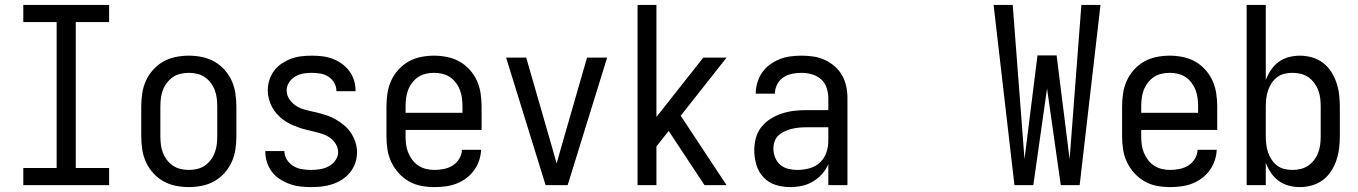

<svg xmlns="http://www.w3.org/2000/svg" viewBox="-20 -755 5540 783"><path d="M75 0V-70H211V-665H75V-735H425V-665H289V-70H425V0Z M750 8Q723 8 696 2.5Q669 -3 646 -16Q623 -29 604.5 -49.5Q586 -70 575 -94.5Q564 -119 560 -146Q556 -173 556 -200V-320Q556 -347 560 -374Q564 -401 575 -425.5Q586 -450 604.5 -470.5Q623 -491 646 -504Q669 -517 696 -522.5Q723 -528 750 -528Q777 -528 804 -522.5Q831 -517 854 -504Q877 -491 895.5 -470.5Q914 -450 925 -425.5Q936 -401 940 -374Q944 -347 944 -320V-200Q944 -173 940 -146Q936 -119 925 -94.5Q914 -70 895.5 -49.5Q877 -29 854 -16Q831 -3 804 2.5Q777 8 750 8ZM750 -62Q767 -62 784 -66Q801 -70 815 -79.5Q829 -89 839.5 -103Q850 -117 856 -133Q862 -149 864 -166Q866 -183 866 -200V-320Q866 -337 864 -354Q862 -371 856 -387Q850 -403 839.5 -417Q829 -431 815 -440.5Q801 -450 784 -454Q767 -458 750 -458Q733 -458 716 -454Q699 -450 685 -440.5Q671 -431 660.5 -417Q650 -403 644 -387Q638 -371 636 -354Q634 -337 634 -320V-200Q634 -183 636 -166Q638 -149 644 -133Q650 -117 660.5 -103Q671 -89 685 -79.5Q699 -70 716 -66Q733 -62 750 -62Z M1249 8Q1227 8 1205 5.5Q1183 3 1162 -4.5Q1141 -12 1122 -24Q1103 -36 1089.5 -53.5Q1076 -71 1069 -92.5Q1062 -114 1062 -136V-139H1140V-138Q1140 -119 1150.5 -103Q1161 -87 1177 -77.5Q1193 -68 1211.5 -65Q1230 -62 1249 -62Q1267 -62 1285.5 -65Q1304 -68 1320 -76.5Q1336 -85 1347.5 -100.5Q1359 -116 1359 -134Q1359 -152 1349.5 -167.5Q1340 -183 1326 -193Q1312 -203 1295.5 -208.5Q1279 -214 1262 -218Q1245 -222 1228.5 -226Q1212 -230 1195.5 -236Q1179 -242 1163.5 -249.5Q1148 -257 1134 -267.5Q1120 -278 1108.5 -291Q1097 -304 1089 -319.5Q1081 -335 1076.5 -352Q1072 -369 1072 -386Q1072 -408 1078.5 -428.5Q1085 -449 1098 -466.5Q1111 -484 1129 -496Q1147 -508 1167 -515.5Q1187 -523 1208.5 -525.5Q1230 -528 1251 -528Q1273 -528 1294 -525.5Q1315 -523 1335.5 -515.5Q1356 -508 1373.5 -495.5Q1391 -483 1404 -466Q1417 -449 1423.5 -428Q1430 -407 1430 -386V-383H1352V-384Q1352 -402 1343 -417.5Q1334 -433 1319 -442.5Q1304 -452 1286.5 -455Q1269 -458 1251 -458Q1234 -458 1216.5 -455Q1199 -452 1184 -443Q1169 -434 1159 -419Q1149 -404 1149 -386Q1149 -365 1162 -347.5Q1175 -330 1193 -320Q1211 -310 1231.5 -305.5Q1252 -301 1272.5 -296Q1293 -291 1312.5 -284.5Q1332 -278 1350 -267.5Q1368 -257 1384 -243.5Q1400 -230 1411.5 -212.5Q1423 -195 1429.5 -175Q1436 -155 1436 -134Q1436 -112 1429 -91Q1422 -70 1408 -52.5Q1394 -35 1375.5 -23Q1357 -11 1336 -4Q1315 3 1293 5.5Q1271 8 1249 8Z M1752 8Q1725 8 1698 3Q1671 -2 1647.5 -15.5Q1624 -29 1605.5 -49.5Q1587 -70 1575.5 -94.5Q1564 -119 1560 -146Q1556 -173 1556 -200V-320Q1556 -347 1560 -374Q1564 -401 1575 -425.5Q1586 -450 1604.5 -470.5Q1623 -491 1646 -504Q1669 -517 1696 -522.5Q1723 -528 1750 -528Q1777 -528 1804 -522.5Q1831 -517 1854 -504Q1877 -491 1895.5 -470.5Q1914 -450 1925 -425.5Q1936 -401 1940 -374Q1944 -347 1944 -320V-225H1634V-200Q1634 -183 1636 -166Q1638 -149 1644.5 -133Q1651 -117 1661.5 -103Q1672 -89 1686.5 -79.5Q1701 -70 1718 -66Q1735 -62 1752 -62Q1771 -62 1790.5 -66Q1810 -70 1826 -80Q1842 -90 1852.5 -107Q1863 -124 1864 -144H1942Q1941 -121 1933.5 -99.5Q1926 -78 1912.5 -59.5Q1899 -41 1880.5 -27.5Q1862 -14 1841 -6Q1820 2 1797 5Q1774 8 1752 8ZM1866 -295V-320Q1866 -337 1864 -354Q1862 -371 1856 -387Q1850 -403 1839.5 -417Q1829 -431 1815 -440.5Q1801 -450 1784 -454Q1767 -458 1750 -458Q1733 -458 1716 -454Q1699 -450 1685 -440.5Q1671 -431 1660.5 -417Q1650 -403 1644 -387Q1638 -371 1636 -354Q1634 -337 1634 -320V-295Z M2205 0 2044 -520H2126L2226 -173Q2232 -152 2238 -131Q2244 -110 2250 -88Q2256 -110 2262 -131Q2268 -152 2274 -173L2374 -520H2456L2295 0Z M2580 0V-735H2657V-278L2848 -520H2943L2756 -283L2943 0H2853L2707 -221L2657 -158V0Z M3202 8Q3172 8 3143 -1Q3114 -10 3093.5 -32Q3073 -54 3064.5 -83Q3056 -112 3056 -142Q3056 -167 3062.5 -192Q3069 -217 3085 -237Q3101 -257 3122.5 -270.5Q3144 -284 3168.5 -292Q3193 -300 3218 -303Q3243 -306 3269 -306H3358V-355Q3358 -376 3351 -397Q3344 -418 3328 -432Q3312 -446 3291 -452Q3270 -458 3249 -458Q3229 -458 3209.5 -454Q3190 -450 3174 -439Q3158 -428 3149 -410Q3140 -392 3140 -373H3062Q3062 -396 3068.5 -418Q3075 -440 3088 -459Q3101 -478 3119.5 -491.5Q3138 -505 3159 -513.5Q3180 -522 3203 -525Q3226 -528 3249 -528Q3273 -528 3297 -524.5Q3321 -521 3343 -511Q3365 -501 3383.5 -485Q3402 -469 3414 -448Q3426 -427 3431 -403Q3436 -379 3436 -355V0H3358V-86Q3349 -64 3332.5 -45.5Q3316 -27 3295 -14.5Q3274 -2 3250 3Q3226 8 3202 8ZM3232 -62Q3256 -62 3280.5 -68.5Q3305 -75 3323 -91.5Q3341 -108 3349.5 -131.5Q3358 -155 3358 -180V-236H3269Q3254 -236 3238.5 -234.5Q3223 -233 3208.5 -229.5Q3194 -226 3180 -219.5Q3166 -213 3155 -203Q3144 -193 3139 -178.5Q3134 -164 3134 -149Q3134 -131 3141 -113Q3148 -95 3162 -83Q3176 -71 3194.5 -66.5Q3213 -62 3232 -62Z M4117 0 4032 -735H4110L4158 -106L4211 -529H4289L4342 -106L4390 -735H4468L4383 0H4306L4250 -394L4194 0Z M4752 8Q4725 8 4698 3Q4671 -2 4647.5 -15.5Q4624 -29 4605.5 -49.5Q4587 -70 4575.5 -94.5Q4564 -119 4560 -146Q4556 -173 4556 -200V-320Q4556 -347 4560 -374Q4564 -401 4575 -425.5Q4586 -450 4604.5 -470.5Q4623 -491 4646 -504Q4669 -517 4696 -522.5Q4723 -528 4750 -528Q4777 -528 4804 -522.5Q4831 -517 4854 -504Q4877 -491 4895.5 -470.5Q4914 -450 4925 -425.5Q4936 -401 4940 -374Q4944 -347 4944 -320V-225H4634V-200Q4634 -183 4636 -166Q4638 -149 4644.5 -133Q4651 -117 4661.5 -103Q4672 -89 4686.5 -79.5Q4701 -70 4718 -66Q4735 -62 4752 -62Q4771 -62 4790.5 -66Q4810 -70 4826 -80Q4842 -90 4852.5 -107Q4863 -124 4864 -144H4942Q4941 -121 4933.5 -99.5Q4926 -78 4912.5 -59.5Q4899 -41 4880.5 -27.5Q4862 -14 4841 -6Q4820 2 4797 5Q4774 8 4752 8ZM4866 -295V-320Q4866 -337 4864 -354Q4862 -371 4856 -387Q4850 -403 4839.5 -417Q4829 -431 4815 -440.5Q4801 -450 4784 -454Q4767 -458 4750 -458Q4733 -458 4716 -454Q4699 -450 4685 -440.5Q4671 -431 4660.5 -417Q4650 -403 4644 -387Q4638 -371 4636 -354Q4634 -337 4634 -320V-295Z M5281 8Q5258 8 5235.5 2Q5213 -4 5194.5 -17.5Q5176 -31 5163 -50.5Q5150 -70 5142 -91V0H5064V-735H5142V-429Q5150 -450 5163 -469.5Q5176 -489 5194.5 -502.5Q5213 -516 5235.5 -522Q5258 -528 5281 -528Q5306 -528 5330.5 -521Q5355 -514 5375 -499Q5395 -484 5408.5 -463Q5422 -442 5430 -418.5Q5438 -395 5441 -370Q5444 -345 5444 -320V-200Q5444 -175 5441 -150Q5438 -125 5430 -101.5Q5422 -78 5408.5 -57Q5395 -36 5375 -21Q5355 -6 5330.5 1Q5306 8 5281 8ZM5251 -62Q5268 -62 5284.5 -66Q5301 -70 5315 -79.5Q5329 -89 5339.5 -103Q5350 -117 5356 -133Q5362 -149 5364 -166Q5366 -183 5366 -200V-320Q5366 -337 5364 -354Q5362 -371 5356 -387Q5350 -403 5339.5 -417Q5329 -431 5315 -440.5Q5301 -450 5284.5 -454Q5268 -458 5251 -458Q5234 -458 5217.5 -454Q5201 -450 5188 -440Q5175 -430 5165.5 -415.5Q5156 -401 5151 -385.5Q5146 -370 5144 -353.5Q5142 -337 5142 -320V-200Q5142 -183 5144 -166.5Q5146 -150 5151 -134.5Q5156 -119 5165.5 -104.5Q5175 -90 5188 -80Q5201 -70 5217.5 -66Q5234 -62 5251 -62Z"/></svg>

Font: Iosevka Web
Style: Regular
Weight: 400
Monospace: yes
Designer: Belleve Invis
Foundry: Belleve Invis
Version: Version 28.0.3; ttfautohint (v1.8.3)